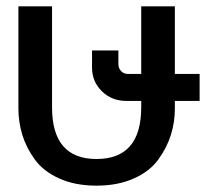

<svg xmlns="http://www.w3.org/2000/svg" viewBox="-20 -575 669 605"><path d="M38 -233V-555H144V-237Q144 -74 284 -74Q425 -74 425 -237V-257H378Q332 -257 301 -287.5Q270 -318 270 -362V-416H353V-374Q353 -360 361.5 -351Q370 -342 383 -342H425V-555H531V-342H609V-257H531V-233Q531 -190 518.5 -150Q506 -110 479 -72.5Q452 -35 401.5 -12.5Q351 10 284 10Q217 10 167 -12.5Q117 -35 90 -72Q63 -109 50.5 -149.5Q38 -190 38 -233Z"/></svg>

Font: LT Superior Semi-bold
Style: Regular
Weight: 600
Designer: Daniel Lyons
Foundry: LyonsType
Version: Version 1.0